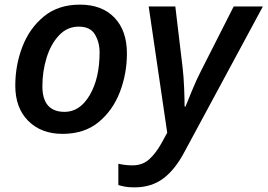

<svg xmlns="http://www.w3.org/2000/svg" viewBox="-20 -569 1155 829"><path d="M250 9Q344 9 405.5 -41.5Q467 -92 497.5 -171.5Q528 -251 528 -338Q528 -437 474 -493Q420 -549 325 -549Q232 -549 170 -498.5Q108 -448 77 -368Q46 -288 46 -199Q46 -103 102 -47Q158 9 250 9ZM259 -86Q163 -86 163 -197Q163 -260 181 -319Q199 -378 234.5 -416Q270 -454 320 -454Q370 -454 390 -420Q410 -386 410 -343Q410 -231 367.5 -158.5Q325 -86 259 -86ZM561 240Q633 240 684.5 202Q736 164 778 84L1115 -541H989L847 -261Q828 -224 809.5 -179Q791 -134 781 -109H777Q777 -140 775 -190Q773 -240 768 -281L737 -541H622L702 4L678 48Q653 93 624 119Q595 145 552 145Q521 145 491 138V230Q504 234 520 237Q536 240 561 240Z"/></svg>

Font: Noto Sans UI Medium
Style: Italic
Weight: 500
Italic angle: -12°
Designer: Monotype Design Team
Foundry: Monotype Imaging Inc.
Version: Version 1.901